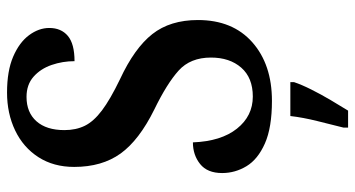

<svg xmlns="http://www.w3.org/2000/svg" viewBox="-246 -518 985 532"><g transform="rotate(-90 246.0 -251.5)"><path d="M233 10Q159 10 115 -9.5Q71 -29 52 -60.5Q33 -92 33 -128Q33 -169 58 -189Q83 -209 118 -209Q121 -131 156 -87Q191 -43 245 -43Q297 -43 325 -75Q353 -107 353 -159Q353 -216 317 -248.5Q281 -281 209 -316Q124 -358 87 -409.5Q50 -461 50 -538Q50 -595 77 -637Q104 -679 151 -701.5Q198 -724 256 -724Q316 -724 355.5 -707Q395 -690 415 -663Q435 -636 435 -607Q435 -574 413 -555.5Q391 -537 343 -537Q343 -570 332.5 -600.5Q322 -631 300 -650.5Q278 -670 244 -670Q201 -670 176.5 -642.5Q152 -615 152 -565Q152 -533 164 -508.5Q176 -484 206.5 -461Q237 -438 293 -411Q379 -371 418 -321.5Q457 -272 457 -195Q457 -99 395.5 -44.5Q334 10 233 10ZM159 208Q167 176 177 136Q187 96 191 61H285V71Q278 92 264.5 119Q251 146 235 173Q219 200 206 221H159Z"/></g></svg>

Font: Noto Serif Hebrew Condensed SemiBold
Style: Regular
Weight: 600
Width: 3
Designer: Monotype Design Team
Foundry: Monotype Imaging Inc.
Version: Version 2.004; ttfautohint (v1.8.4.7-5d5b)